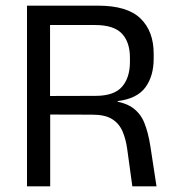

<svg xmlns="http://www.w3.org/2000/svg" viewBox="-20 -659 616 679"><path d="M448 0 430 -131Q425 -168 413 -195.2Q401 -222.5 376.2 -238Q351.5 -253.5 306 -253.5L132.5 -254V-319.5L318 -320Q383.5 -320 411.5 -352.2Q439.5 -384.5 439.5 -440V-455Q439.5 -510 411 -540.2Q382.5 -570.5 316 -570.5H130V-639H327Q430 -639 476.8 -593.8Q523.5 -548.5 523.5 -469V-452Q523.5 -389.5 494 -349.8Q464.5 -310 396 -301.5V-291.5L360.5 -304Q416 -300 446.2 -279.8Q476.5 -259.5 490.5 -224.5Q504.5 -189.5 512 -140.5L533.5 0ZM75.5 0V-639H157V-297.5L157.5 -266V0Z"/></svg>

Font: Anek Latin Medium
Style: Regular
Weight: 400
Version: Version 1.003